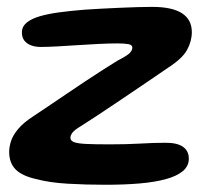

<svg xmlns="http://www.w3.org/2000/svg" viewBox="-20 -506 596 544"><path d="M278.5 17.5Q223 17.5 171.8 14.5Q120.5 11.5 83 1.5Q42.5 -7.5 24.2 -26Q6 -44.5 6 -75.5Q6 -90.5 11.5 -107Q17 -123.5 32 -141.2Q47 -159 75 -177Q92.5 -188.5 116.5 -204.8Q140.5 -221 167.8 -239.5Q195 -258 222.2 -276Q249.5 -294 273.2 -309.2Q297 -324.5 313.5 -334.5Q341 -348.5 348 -356.2Q355 -364 355 -371Q355 -379 343.5 -381Q332 -383 313.5 -383Q288.5 -383 258.8 -381.5Q229 -380 199 -378Q169 -376 142 -374.5Q115 -373 95.5 -373Q80 -373 68 -377.5Q56 -382 49 -391Q42 -400 42 -414Q42 -430.5 55.5 -441.8Q69 -453 93 -460Q117 -467 149.2 -471.2Q181.5 -475.5 219 -478.5Q237.5 -480 263 -481.2Q288.5 -482.5 316 -483.8Q343.5 -485 368.5 -485.8Q393.5 -486.5 411 -486.5Q467.5 -486.5 495.5 -468.5Q523.5 -450.5 523.5 -415Q523.5 -389.5 510.2 -365Q497 -340.5 457.5 -315Q428.5 -295 393 -271Q357.5 -247 322 -223Q286.5 -199 256.8 -179.5Q227 -160 209 -148.5Q192 -138.5 185.8 -130.8Q179.5 -123 179.5 -115.5Q179.5 -107.5 189.2 -103.5Q199 -99.5 223.2 -98.2Q247.5 -97 291.5 -97Q339 -97 377 -99.2Q415 -101.5 450 -101.5Q482.5 -101.5 498.8 -89.8Q515 -78 515 -56.5Q515 -35.5 498 -21.2Q481 -7 450 1.5Q419 10 375.5 13.8Q332 17.5 278.5 17.5Z"/></svg>

Font: Gluten Medium
Style: Regular
Weight: 500
Designer: Tyler Finck
Foundry: Etcetera Type Company
Version: Version 1.300